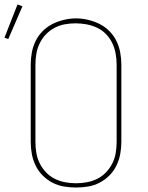

<svg xmlns="http://www.w3.org/2000/svg" viewBox="-39 -828 659 856"><path d="M300 8Q273 8 246 3.5Q219 -1 195 -13.5Q171 -26 151.5 -45.5Q132 -65 120 -89.5Q108 -114 103 -141Q98 -168 98 -195V-540Q98 -567 103 -594Q108 -621 120 -645.5Q132 -670 151.5 -689.5Q171 -709 195 -721Q219 -733 246 -739.5Q273 -746 300 -746Q327 -746 354 -739.5Q381 -733 405 -721Q429 -709 448.5 -689.5Q468 -670 480 -645.5Q492 -621 497 -594Q502 -567 502 -540V-195Q502 -168 497 -141Q492 -114 480 -89.5Q468 -65 448.5 -45.5Q429 -26 405 -13.5Q381 -1 354 3.5Q327 8 300 8ZM300 -11Q324 -11 348.5 -15.5Q373 -20 395 -31Q417 -42 434 -60Q451 -78 462 -100Q473 -122 477 -146.5Q481 -171 481 -195V-540Q481 -565 476.5 -589.5Q472 -614 461.5 -636Q451 -658 433.5 -676Q416 -694 393.5 -704.5Q371 -715 346.5 -719.5Q322 -724 298 -724Q273 -724 249 -719.5Q225 -715 203.5 -703.5Q182 -692 165 -674Q148 -656 137.5 -634Q127 -612 123 -588Q119 -564 119 -540V-195Q119 -171 123 -146.5Q127 -122 138 -100Q149 -78 166 -60Q183 -42 205 -31Q227 -20 251.5 -15.5Q276 -11 300 -11ZM-2 -654 -19 -660 39 -808 61 -800Z"/></svg>

Font: Iosevka Curly Slab ThEx
Style: Regular
Weight: 100
Width: 7
Monospace: yes
Designer: Belleve Invis
Foundry: Belleve Invis
Version: Version 11.1.0; ttfautohint (v1.8.3)